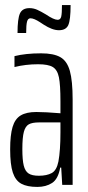

<svg xmlns="http://www.w3.org/2000/svg" viewBox="-20 -728 347 756"><path d="M20 -140Q20 -196 29.5 -228Q39 -260 61.5 -273.5Q84 -287 123 -287Q158 -287 218 -282V-329Q218 -394 212 -423.5Q206 -453 188 -464Q170 -475 130 -475Q81 -475 37 -464V-507Q81 -518 142 -518Q191 -518 217.5 -503Q244 -488 255 -449Q266 -410 266 -336V0H225L221 -68H217Q209 -23 185 -7.5Q161 8 127 8Q87 8 64 -4.5Q41 -17 30.5 -48.5Q20 -80 20 -140ZM210 -92Q218 -135 218 -207V-246H134Q107 -246 93.5 -238.5Q80 -231 74 -209Q68 -187 68 -141Q68 -98 73.5 -76Q79 -54 92.5 -45Q106 -36 133 -36Q164 -36 183.5 -46.5Q203 -57 210 -92ZM96 -696Q112 -696 126.5 -689.5Q141 -683 161 -671Q192 -650 207 -650Q218 -650 221 -662.5Q224 -675 224 -708H258Q258 -650 249 -629.5Q240 -609 212 -609Q186 -609 152 -631Q149 -633 137.5 -640.5Q126 -648 116.5 -652Q107 -656 100 -656Q90 -656 86.5 -643Q83 -630 83 -598H49Q49 -654 58.5 -675Q68 -696 96 -696Z"/></svg>

Font: Saira Ultra Condensed Light
Style: Regular
Weight: 300
Width: 1
Designer: Hector Gatti with collaboration of the Omnibus-Type team
Foundry: Omnibus-Type
Version: Version 1.001; ttfautohint (v1.8)